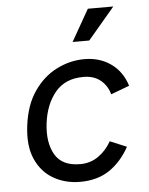

<svg xmlns="http://www.w3.org/2000/svg" viewBox="-53 -771 642 827"><g transform="rotate(-5 268.0 -357.0)"><path d="M506 -381 426 -351Q416 -389 387 -412.5Q358 -436 313 -436Q234 -436 191 -384Q148 -332 138 -251Q128 -168 158.5 -115.5Q189 -63 267 -63Q312 -63 346.5 -87.5Q381 -112 402 -150L474 -120Q440 -58 388 -22.5Q336 13 260 13Q197 13 146 -16Q95 -45 69 -103Q43 -161 54 -248Q65 -336 105 -394.5Q145 -453 203 -482.5Q261 -512 324 -512Q390 -512 438.5 -477.5Q487 -443 506 -381ZM352 -590H280L358 -727H468Z"/></g></svg>

Font: Inclusive Sans
Style: Italic
Weight: 400
Italic angle: -7°
Designer: Olivia King
Foundry: Olivia King
Version: Version 2.004